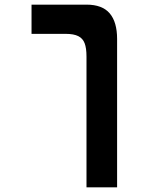

<svg xmlns="http://www.w3.org/2000/svg" viewBox="-20 -629 640 828"><path d="M263 -483H116V-609H353Q421 -609 453 -571.5Q485 -534 485 -461V179H353V-385Q353 -421.5 345 -442.5Q337 -463.5 317.5 -473.2Q298 -483 263 -483Z"/></svg>

Font: JuliaMono
Style: Bold
Weight: 700
Monospace: yes
Designer: cormullion
Foundry: corm
Version: Version 0.055; ttfautohint (v1.8.4)